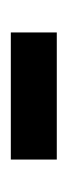

<svg xmlns="http://www.w3.org/2000/svg" viewBox="95 -429 125 355"><g transform="rotate(90 157.5 -251.5)"><path d="M275 -209H40V-294H275Z"/></g></svg>

Font: STIX Two Text
Style: Bold
Weight: 700
Designer: Ross Mills, John Hudson & Paul Hanslow, Tiro Typeworks Ltd; with prior portions MicroPress Inc., and Coen Hoffman.
Foundry: Tiro Typeworks Ltd
Version: Version 2.13 b171